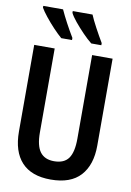

<svg xmlns="http://www.w3.org/2000/svg" viewBox="-101 -999 733 1071"><g transform="rotate(10 265.0 -463.5)"><path d="M263 10Q154 10 98.5 -50Q43 -110 43 -224V-714H159V-239Q159 -163 185 -128.5Q211 -94 264 -94Q321 -94 346 -129Q371 -164 371 -240V-714H487V-221Q487 -112 431.5 -51Q376 10 263 10ZM355 -777Q331 -796 304 -824Q277 -852 254 -880Q231 -908 222 -927V-937H334Q345 -910 367.5 -868Q390 -826 412 -789V-777ZM185 -777Q164 -795 137.5 -823Q111 -851 88 -880Q65 -909 55 -927V-937H167Q182 -904 202.5 -865.5Q223 -827 246 -789V-777Z"/></g></svg>

Font: Noto Sans Mono Condensed SemiBold
Style: Regular
Weight: 600
Width: 3
Designer: Monotype Design Team
Foundry: Monotype Imaging Inc.
Version: Version 2.014